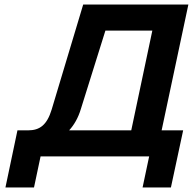

<svg xmlns="http://www.w3.org/2000/svg" viewBox="-20 -690 851 847"><path d="M347 -670 208 -207C187 -138 155 -115 104 -115H57L4 137H130L159 0H638L609 137H734L788 -115H693L811 -670ZM285 -115C307 -139 325 -170 337 -210L445 -555H652L559 -115Z"/></svg>

Font: LT Wave Text Bold Italic
Style: Regular
Weight: 700
Designer: Daniel Lyons
Version: Version 2.5 (Glyphs App)